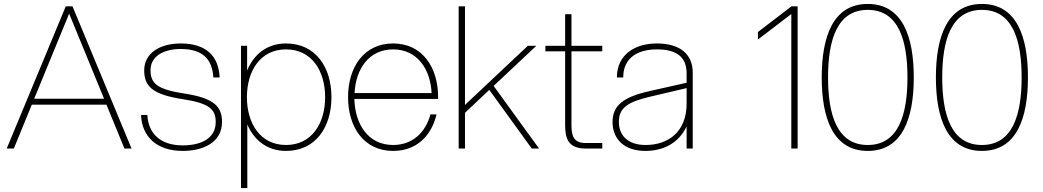

<svg xmlns="http://www.w3.org/2000/svg" viewBox="-20 -752 5280 972"><path d="M610 0H646L347 -720H313L14 0H50L141 -222H519ZM153 -252 330 -683 507 -252Z M905 12C1006 12 1104 -29 1104 -135C1104 -211 1065 -255 916 -278C779 -299 742 -327 742 -397C742 -467 808 -504 895 -504C1006 -504 1055 -452 1060 -360H1092C1087 -466 1026 -532 895 -532C788 -532 710 -482 710 -396C710 -312 756 -273 905 -250C1044 -229 1072 -196 1072 -134C1072 -50 996 -16 905 -16C794 -16 731 -74 726 -170H694C698 -62 772 12 905 12Z M1200 -520V200H1232V-122C1266 -42 1333 12 1428 12C1579 12 1658 -110 1658 -260C1658 -410 1579 -532 1428 -532C1332 -532 1265 -477 1231 -395V-520ZM1230 -260C1230 -392 1297 -502 1428 -502C1559 -502 1626 -392 1626 -260C1626 -128 1559 -18 1428 -18C1297 -18 1230 -128 1230 -260Z M1970 12C2089 12 2164 -64 2190 -173H2159C2135 -82 2069 -18 1970 -18C1844 -18 1777 -123 1774 -251H2198V-260C2198 -410 2119 -532 1970 -532C1821 -532 1742 -410 1742 -260C1742 -110 1821 12 1970 12ZM1775 -281C1781 -403 1848 -502 1970 -502C2092 -502 2159 -403 2165 -281Z M2302 0H2334V-181L2457 -297L2672 0H2709L2479 -317L2695 -520H2652L2334 -221V-720H2302Z M2841 -680V-520H2741V-492H2841V-122C2841 -58 2851 0 2945 0H3029V-28H2945C2881 -28 2873 -68 2873 -122V-492H3029V-520H2873V-680Z M3456 0H3487V-384C3487 -476 3425 -532 3305 -532C3195 -532 3103 -476 3103 -360H3135C3135 -464 3215 -502 3305 -502C3405 -502 3456 -464 3456 -380V-333L3269 -291C3135 -261 3081 -218 3081 -134C3081 -51 3137 12 3247 12C3337 12 3415 -26 3456 -112ZM3113 -135C3113 -209 3163 -237 3273 -263L3456 -306V-228C3456 -86 3365 -18 3248 -18C3157 -18 3113 -68 3113 -135Z M3986 0H4018V-720H3987L3817 -590V-552L3986 -681Z M4373 12C4549 12 4606 -154 4606 -360C4606 -566 4549 -732 4373 -732C4197 -732 4140 -566 4140 -360C4140 -154 4197 12 4373 12ZM4172 -360C4172 -548 4217 -702 4373 -702C4529 -702 4574 -548 4574 -360C4574 -172 4529 -18 4373 -18C4217 -18 4172 -172 4172 -360Z M4951 12C5127 12 5184 -154 5184 -360C5184 -566 5127 -732 4951 -732C4775 -732 4718 -566 4718 -360C4718 -154 4775 12 4951 12ZM4750 -360C4750 -548 4795 -702 4951 -702C5107 -702 5152 -548 5152 -360C5152 -172 5107 -18 4951 -18C4795 -18 4750 -172 4750 -360Z"/></svg>

Font: Aspekta 100
Style: Regular
Weight: 100
Designer: Ivo Dolenc
Version: Version 2.000